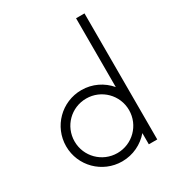

<svg xmlns="http://www.w3.org/2000/svg" viewBox="-176 -842 890 963"><g transform="rotate(-30 269.0 -361.0)"><path d="M408.7 -730V-331.5C370.6 -376.5 314.5 -404.8 251 -404.8C136.7 -404.8 44.4 -312.5 44.4 -198.2C44.4 -84.5 136.7 7.8 251 7.8C314.5 7.8 370.6 -20.5 408.7 -64.9V0H457.5V-730ZM251 -40.5C163.6 -40.5 93.3 -110.8 93.3 -198.2C93.3 -286.1 163.6 -356 251 -356C337.9 -356 408.7 -286.1 408.7 -198.2C408.7 -110.8 337.9 -40.5 251 -40.5Z"/></g></svg>

Font: Now Light
Style: Regular
Weight: 300
Designer: Alfredo Marco Pradil
Foundry: Alfredo Marco Pradil
Version: Version 1.200;hotconv 1.0.109;makeotfexe 2.5.65596